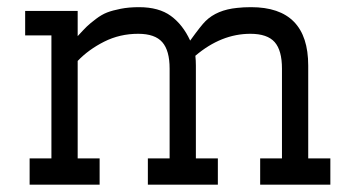

<svg xmlns="http://www.w3.org/2000/svg" viewBox="-20 -505 972 525"><path d="M357.9 -412.6Q307.6 -412.6 264.9 -391.1Q222.2 -369.6 192.4 -338.4V-71.8H252.4V0H61V-71.8H120.6V-408.2H48.8V-475.1H192.4V-406.2Q208.5 -423.8 217.3 -432.4Q226.1 -440.9 242.2 -453.1Q258.3 -465.3 272.9 -470.9Q287.6 -476.6 310.1 -481Q332.5 -485.4 359.9 -485.4Q414.6 -485.4 447.3 -461.4Q480 -437.5 500 -394Q530.3 -436 542 -447.3Q573.2 -478 628.4 -483.4Q645.5 -485.4 666.5 -485.4Q822.8 -485.4 822.8 -325.7V-71.8H883.3V0H691.4V-71.8H751V-317.4Q751 -367.2 731 -389.9Q710.9 -412.6 664.6 -412.6Q585 -412.6 514.2 -352.5Q515.6 -339.4 515.6 -325.7V-71.8H575.7V0H384.3V-71.8H443.8V-317.4Q443.8 -366.7 423.8 -389.6Q403.8 -412.6 357.9 -412.6Z"/></svg>

Font: Eligible
Style: Regular
Weight: 500
Version: Version 1.1